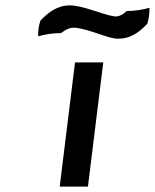

<svg xmlns="http://www.w3.org/2000/svg" viewBox="-20 -704 576 714"><path d="M451 -663C446 -659 430 -641 406 -643C362 -649 289 -684 240 -684C194 -684 160 -659 130 -627C123 -605 121 -582 122 -569C147 -576 175 -581 207 -581C211 -583 232 -603 258 -601C318 -595 380 -560 419 -560C465 -560 497 -583 528 -616C535 -638 536 -662 536 -675C509 -668 484 -663 451 -663ZM307 -10 364 -472H259L202 -10Z"/></svg>

Font: Bluebird
Style: LiObl
Weight: 300
Designer: Jasper
Foundry: Cannot Into Space Fonts
Version: Version 0.98